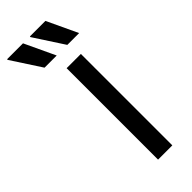

<svg xmlns="http://www.w3.org/2000/svg" viewBox="-313 -752 781 781"><g transform="rotate(-45 77.5 -361.5)"><path d="M73 0V-526H155V0ZM142 -591 58 -720 59 -723H148L210 -591ZM11 -591 -73 -720 -72 -723H19L81 -591Z"/></g></svg>

Font: Archivo Narrow
Style: Regular
Weight: 400
Designer: Hector Gatti
Foundry: Omnibus-Type
Version: Version 3.002